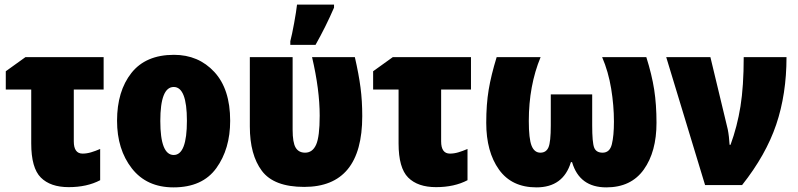

<svg xmlns="http://www.w3.org/2000/svg" viewBox="-20 -800 3449 830"><path d="M428 -553H90L5 -492V-413H115V-180Q115 -74 156.5 -32.5Q198 9 277 9Q356 9 413 -21V-156Q392 -147 373.5 -141.5Q355 -136 337 -136Q299 -136 299 -189V-413H428Z M975 -278Q975 -415 906.5 -489Q838 -563 732 -563Q610 -563 548 -484.5Q486 -406 486 -278Q486 -154 550 -72Q614 10 730 10Q855 10 915 -73Q975 -156 975 -278ZM673 -277Q673 -424 731 -424Q788 -424 788 -278Q788 -130 731 -130Q673 -130 673 -277Z M1295 8Q1546 8 1546 -298Q1546 -364 1538.5 -421.5Q1531 -479 1514 -553H1329Q1362 -412 1362 -300Q1362 -209 1346.5 -174.5Q1331 -140 1299 -140Q1271 -140 1258 -162Q1245 -184 1245 -239V-553H1060V-253Q1060 -131 1112 -61.5Q1164 8 1295 8ZM1235 -606H1344Q1389 -686 1424 -767V-780H1264Q1261 -752 1251.5 -700Q1242 -648 1235 -622Z M2016 -553H1678L1593 -492V-413H1703V-180Q1703 -74 1744.5 -32.5Q1786 9 1865 9Q1944 9 2001 -21V-156Q1980 -147 1961.5 -141.5Q1943 -136 1925 -136Q1887 -136 1887 -189V-413H2016Z M2774 -553H2583Q2610 -490 2622 -417Q2634 -344 2634 -274Q2634 -213 2625 -176.5Q2616 -140 2585 -140Q2557 -140 2548.5 -162Q2540 -184 2540 -258V-392H2361V-258Q2361 -186 2351 -163Q2341 -140 2316 -140Q2290 -140 2278 -170Q2266 -200 2266 -277Q2266 -430 2317 -553H2127Q2103 -475 2092.5 -412Q2082 -349 2082 -269Q2082 -144 2137 -67Q2192 10 2299 10Q2415 10 2448 -99H2453Q2485 10 2601 10Q2708 10 2763 -67Q2818 -144 2818 -269Q2818 -348 2808 -412.5Q2798 -477 2774 -553Z M2860 -553 3028 0H3188Q3291 -130 3335.5 -261.5Q3380 -393 3380 -553H3195Q3195 -427 3181 -340Q3167 -253 3138 -174H3134Q3133 -191 3131 -208.5Q3129 -226 3126 -241L3051 -553Z"/></svg>

Font: Noto Sans Display SemiCondensed Black
Style: Regular
Weight: 900
Width: 4
Designer: Monotype Design Team
Foundry: Monotype Imaging Inc.
Version: Version 1.900